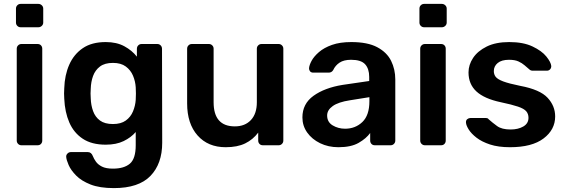

<svg xmlns="http://www.w3.org/2000/svg" viewBox="-20 -746 2908 986"><path d="M86 -606Q76 -606 69 -613Q62 -620 62 -630V-702Q62 -712 69 -719Q76 -726 86 -726H177Q187 -726 194.5 -719Q202 -712 202 -702V-630Q202 -620 194.5 -613Q187 -606 177 -606ZM90 0Q80 0 73 -7Q66 -14 66 -24V-496Q66 -506 73 -513Q80 -520 90 -520H173Q184 -520 190.5 -513Q197 -506 197 -496V-24Q197 -14 190.5 -7Q184 0 173 0Z M565 220Q492 220 445 201.5Q398 183 371 155.5Q344 128 332.5 101.5Q321 75 320 60Q319 50 326.5 42.5Q334 35 344 35H431Q449 35 457 56Q462 69 472.5 84Q483 99 503.5 109.5Q524 120 560 120Q617 120 647 94.5Q677 69 677 0V-68Q653 -40 615 -21.5Q577 -3 523 -3Q451 -3 405 -33.5Q359 -64 336 -117Q313 -170 310 -239Q308 -266 310 -293Q312 -360 335.5 -413.5Q359 -467 405 -498.5Q451 -530 523 -530Q579 -530 618.5 -508.5Q658 -487 683 -455V-495Q683 -506 690 -513Q697 -520 707 -520H788Q798 -520 805 -513Q812 -506 812 -495L813 -13Q813 95 752.5 157.5Q692 220 565 220ZM560 -109Q601 -109 626 -127Q651 -145 663 -174Q675 -203 677 -233Q678 -245 678 -265.5Q678 -286 677 -298Q675 -329 663 -357.5Q651 -386 626 -404.5Q601 -423 560 -423Q518 -423 493.5 -404.5Q469 -386 458 -356Q447 -326 446 -290Q444 -266 446 -241Q447 -206 458 -175.5Q469 -145 493.5 -127Q518 -109 560 -109Z M1139 10Q1048 10 994.5 -50.5Q941 -111 941 -215V-496Q941 -506 948 -513Q955 -520 965 -520H1053Q1063 -520 1070 -513Q1077 -506 1077 -496V-221Q1077 -97 1186 -97Q1238 -97 1268.5 -129.5Q1299 -162 1299 -221V-496Q1299 -506 1306 -513Q1313 -520 1323 -520H1411Q1421 -520 1428 -513Q1435 -506 1435 -496V-24Q1435 -14 1428 -7Q1421 0 1411 0H1330Q1319 0 1312.5 -7Q1306 -14 1306 -24V-65Q1279 -29 1239 -9.5Q1199 10 1139 10Z M1718 10Q1666 10 1624 -10.5Q1582 -31 1557.5 -65.5Q1533 -100 1533 -143Q1533 -213 1590 -254Q1647 -295 1739 -310L1876 -330V-351Q1876 -393 1855 -416Q1834 -439 1783 -439Q1746 -439 1724 -424.5Q1702 -410 1691 -386Q1683 -373 1668 -373H1589Q1578 -373 1572.5 -379.5Q1567 -386 1567 -395Q1568 -411 1580 -433.5Q1592 -456 1618 -478.5Q1644 -501 1685 -515.5Q1726 -530 1784 -530Q1868 -530 1917.5 -503.5Q1967 -477 1988.5 -433.5Q2010 -390 2010 -338V-24Q2010 -14 2003 -7Q1996 0 1986 0H1905Q1894 0 1887.5 -7Q1881 -14 1881 -24V-63Q1861 -35 1822 -12.5Q1783 10 1718 10ZM1752 -85Q1805 -85 1841 -119.5Q1877 -154 1877 -226V-247L1777 -231Q1718 -222 1689 -201.5Q1660 -181 1660 -153Q1660 -119 1688.5 -102Q1717 -85 1752 -85Z M2158 -606Q2148 -606 2141 -613Q2134 -620 2134 -630V-702Q2134 -712 2141 -719Q2148 -726 2158 -726H2249Q2259 -726 2266.5 -719Q2274 -712 2274 -702V-630Q2274 -620 2266.5 -613Q2259 -606 2249 -606ZM2162 0Q2152 0 2145 -7Q2138 -14 2138 -24V-496Q2138 -506 2145 -513Q2152 -520 2162 -520H2245Q2256 -520 2262.5 -513Q2269 -506 2269 -496V-24Q2269 -14 2262.5 -7Q2256 0 2245 0Z M2599 10Q2539 10 2496.5 -4Q2454 -18 2427 -39Q2400 -60 2387 -81Q2374 -102 2373 -116Q2372 -128 2379.5 -134Q2387 -140 2396 -140H2475Q2479 -140 2482.5 -139Q2486 -138 2490 -133Q2509 -116 2533 -98.5Q2557 -81 2602 -81Q2641 -81 2667.5 -96.5Q2694 -112 2694 -141Q2694 -161 2682.5 -174.5Q2671 -188 2640 -198.5Q2609 -209 2552 -221Q2467 -239 2426.5 -276.5Q2386 -314 2386 -374Q2386 -413 2409.5 -448.5Q2433 -484 2479.5 -507Q2526 -530 2595 -530Q2667 -530 2714.5 -507.5Q2762 -485 2785.5 -456Q2809 -427 2811 -407Q2811 -396 2804.5 -389.5Q2798 -383 2789 -383H2715Q2705 -383 2698 -390Q2686 -400 2673.5 -411Q2661 -422 2642.5 -430.5Q2624 -439 2594 -439Q2556 -439 2536 -422.5Q2516 -406 2516 -381Q2516 -364 2525.5 -351.5Q2535 -339 2564 -328Q2593 -317 2652 -305Q2753 -286 2792 -244Q2831 -202 2831 -148Q2831 -80 2771.5 -35Q2712 10 2599 10Z"/></svg>

Font: Rubik Medium
Style: Regular
Weight: 500
Designer: Hubert and Fischer
Foundry: Hubert and Fischer
Version: Version 2.300; ttfautohint (v1.8.4.7-5d5b);gftools[0.9.30]